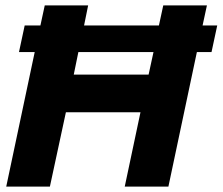

<svg xmlns="http://www.w3.org/2000/svg" viewBox="-20 -688 821 708"><path d="M3 0 108 -496H50L71 -594H129L145 -668H305L290 -594H566L582 -668H743L727 -594H781L760 -496H706L601 0H440L498 -274H223L164 0ZM252 -413H528L546 -496H269Z"/></svg>

Font: Atkinson Hyperlegible
Style: Bold Italic
Weight: 700
Italic angle: -12°
Designer: Elliott Scott, Megan Eiswerth, Linus Boman, Theodore Petrosky
Foundry: Braille Institute
Version: Version 1.006; ttfautohint (v1.8.3)